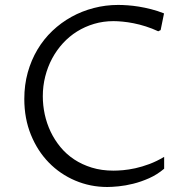

<svg xmlns="http://www.w3.org/2000/svg" viewBox="-20 -745 745 775"><path d="M642.6 -64Q614.3 -40 581.8 -25.6Q549.3 -11.2 517.8 -3.4Q486.3 4.4 458.7 7.1Q431.2 9.8 413.1 9.8Q344.7 9.8 283.7 -16.1Q222.7 -42 177 -88.9Q131.3 -135.7 104.7 -201.2Q78.1 -266.6 78.1 -345.7Q78.1 -402.3 92 -452.4Q106 -502.4 131.1 -544.7Q156.2 -586.9 191.4 -620.4Q226.6 -653.8 268.6 -677Q310.5 -700.2 358.4 -712.6Q406.2 -725.1 457 -725.1Q473.6 -725.1 494.9 -723.6Q516.1 -722.2 540.3 -718.3Q564.5 -714.4 590.3 -707.8Q616.2 -701.2 642.1 -690.9L628.4 -623.5L618.7 -618.7Q593.8 -630.4 568.4 -638.4Q543 -646.5 519.3 -651.1Q495.6 -655.8 474.9 -657.7Q454.1 -659.7 438 -659.7Q397 -659.7 359.9 -648.7Q322.8 -637.7 291 -617.9Q259.3 -598.1 233.9 -570.3Q208.5 -542.5 190.4 -508.8Q172.4 -475.1 162.6 -436.5Q152.8 -397.9 152.8 -356.4Q152.8 -319.8 160.6 -283.4Q168.5 -247.1 184.3 -213.6Q200.2 -180.2 223.9 -151.4Q247.6 -122.6 279.3 -101.6Q311 -80.6 350.6 -68.4Q390.1 -56.2 438 -56.2Q454.1 -56.2 476.8 -58.1Q499.5 -60.1 526.4 -65.9Q553.2 -71.8 582.8 -82.8Q612.3 -93.8 642.6 -111.8Z"/></svg>

Font: Proza Libre
Style: Light
Weight: 300
Designer: Jasper de Waard
Foundry: Jasper de Waard
Version: Version 1.000; ttfautohint (v1.4.1.8-43bc)